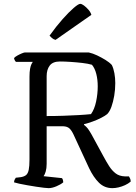

<svg xmlns="http://www.w3.org/2000/svg" viewBox="-20 -976 705 996"><path d="M232 0Q225 0 207.5 -2Q190 -4 167.5 -7.5Q145 -11 122 -15Q99 -19 80.5 -23Q62 -27 53 -30Q53 -38 56 -44Q59 -50 62 -54L88 -57Q106 -60 115.5 -68Q125 -76 129 -95Q133 -114 133 -148V-578Q133 -603 136 -619Q139 -635 143.5 -644Q148 -653 150 -655H63Q59 -658 56 -664.5Q53 -671 53 -675Q58 -681 69.5 -687.5Q81 -694 93 -699Q105 -704 110 -704H440Q462 -699 484 -688.5Q506 -678 526.5 -665.5Q547 -653 560 -639Q569 -621 573.5 -596Q578 -571 578 -545Q578 -511 572.5 -479Q567 -447 558 -422Q549 -397 536 -384Q525 -375 504.5 -364.5Q484 -354 460.5 -345.5Q437 -337 416 -332V-328Q428 -319 435.5 -309Q443 -299 454 -280L515 -168Q531 -138 546 -114.5Q561 -91 580 -76.5Q599 -62 628 -61H649Q651 -57 654.5 -50.5Q658 -44 658 -34Q645 -23 628.5 -15.5Q612 -8 595 -4Q578 0 563 0Q522 0 493.5 -28Q465 -56 442 -104L361 -279Q351 -300 340 -310Q329 -320 308 -321H222V-126Q222 -103 217 -86Q212 -69 206 -62L301 -52Q304 -50 306 -43.5Q308 -37 308 -30Q295 -19 272.5 -9.5Q250 0 232 0ZM222 -374Q268 -374 310 -375.5Q352 -377 388 -379Q424 -381 452 -384Q470 -409 478.5 -449Q487 -489 487 -528Q487 -563 479.5 -592.5Q472 -622 457 -640Q437 -646 406.5 -649.5Q376 -653 345 -655Q314 -657 291 -657Q254 -657 238 -636Q222 -615 222 -581ZM268 -769Q257 -772 249 -779Q241 -786 237 -791Q272 -840 305 -877Q338 -914 362.5 -935Q387 -956 396 -956Q404 -956 415.5 -947.5Q427 -939 438.5 -926Q450 -913 454 -899Z"/></svg>

Font: Texturina 12pt Light
Style: Regular
Weight: 300
Designer: Guillermo Torres Carreño
Foundry: Omnibus-Type
Version: Version 1.002